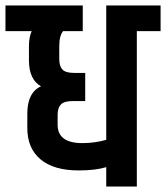

<svg xmlns="http://www.w3.org/2000/svg" viewBox="-54 -683 608 703"><path d="M52 -514Q52 -547 62 -569H-34V-663H249V-569H177Q163 -552 163 -514V-466Q163 -441 174.5 -428.5Q186 -416 218 -416H258V-313H213Q181 -313 169 -300.5Q157 -288 157 -263V-226Q157 -159 248 -159Q292 -159 335 -171V-663H534V-569H447V0H335V-71Q296 -59 234 -59Q143 -59 94.5 -99.5Q46 -140 46 -214V-267Q46 -344 96 -367Q52 -392 52 -462Z"/></svg>

Font: Khand Semibold
Style: Regular
Weight: 600
Designer: Devanagari: Sanchit Sawaria, Jyotish Sonowal; Latin: Satya Rajpurohit
Foundry: Indian Type Foundry
Version: Version 1.100;PS 1.0;hotconv 1.0.78;makeotf.lib2.5.61930; tt